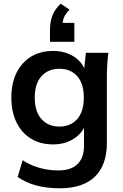

<svg xmlns="http://www.w3.org/2000/svg" viewBox="-20 -789 662 1033"><path d="M302 224Q232 224 175.5 209Q119 194 75 163L102 73Q131 92 162 104Q193 116 226 122Q259 128 293 128Q363 128 397.5 93.5Q432 59 432 -5V-126H442Q426 -74 377.5 -43Q329 -12 266 -12Q198 -12 147.5 -42.5Q97 -73 69 -130Q41 -187 41 -264Q41 -341 69 -397.5Q97 -454 147.5 -484.5Q198 -515 266 -515Q330 -515 377.5 -484.5Q425 -454 441 -402L432 -408L442 -505H563Q559 -474 557 -442Q555 -410 555 -379V-20Q555 99 490.5 161.5Q426 224 302 224ZM300 -108Q360 -108 395.5 -148.5Q431 -189 431 -264Q431 -339 395.5 -379Q360 -419 300 -419Q239 -419 203 -379Q167 -339 167 -264Q167 -189 203 -148.5Q239 -108 300 -108ZM249 -564V-631Q249 -672 262.5 -706.5Q276 -741 307 -769L354 -737Q332 -715 324 -694.5Q316 -674 316 -651L288 -666H380V-564Z"/></svg>

Font: Mulish ExtraLight
Style: Bold
Weight: 700
Version: Version 3.603